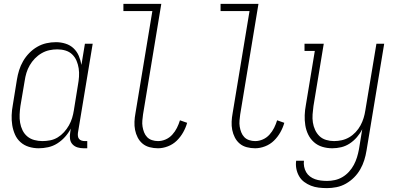

<svg xmlns="http://www.w3.org/2000/svg" viewBox="-20 -755 2040 988"><path d="M179 8Q153 8 128.5 0.5Q104 -7 85.5 -23.5Q67 -40 57 -63Q47 -86 43 -111Q39 -136 40 -162.5Q41 -189 46 -215L67 -345Q71 -370 78.5 -394Q86 -418 99 -440.5Q112 -463 130.5 -482Q149 -501 171.5 -514Q194 -527 218.5 -532.5Q243 -538 268 -538Q293 -538 317 -530.5Q341 -523 358.5 -506.5Q376 -490 385.5 -467.5Q395 -445 399 -421L417 -530H457L381 -71Q380 -63 381 -54.5Q382 -46 387 -40Q392 -34 400 -31.5Q408 -29 417 -29H429V8H411Q394 8 379 3.5Q364 -1 353.5 -12Q343 -23 340.5 -39Q338 -55 341 -71L344 -93Q332 -70 314.5 -50.5Q297 -31 275 -17Q253 -3 228 2.5Q203 8 179 8ZM198 -29Q218 -29 238.5 -33Q259 -37 277 -48Q295 -59 309.5 -75Q324 -91 334.5 -109.5Q345 -128 351 -147.5Q357 -167 360 -187L381 -317Q385 -338 386.5 -360Q388 -382 385 -402.5Q382 -423 374 -442Q366 -461 351.5 -475Q337 -489 317 -495Q297 -501 275 -501Q254 -501 233.5 -496.5Q213 -492 194 -481Q175 -470 159.5 -454Q144 -438 133 -419Q122 -400 116 -380Q110 -360 107 -339L85 -209Q82 -188 81 -166Q80 -144 83.5 -123.5Q87 -103 96 -84.5Q105 -66 120.5 -53Q136 -40 156.5 -34.5Q177 -29 198 -29Z M793 8Q771 8 750 2.5Q729 -3 713.5 -16Q698 -29 688.5 -47.5Q679 -66 675 -86.5Q671 -107 672 -129Q673 -151 677 -172L764 -698H615V-735H810L716 -166Q714 -151 712.5 -135Q711 -119 713.5 -103.5Q716 -88 721.5 -74Q727 -60 737 -49.5Q747 -39 762 -34Q777 -29 793 -29Q813 -29 832.5 -37.5Q852 -46 866.5 -62Q881 -78 890.5 -97Q900 -116 906 -136L943 -123Q936 -98 922.5 -74Q909 -50 889.5 -31Q870 -12 844 -2Q818 8 793 8Z M1293 8Q1271 8 1250 2.5Q1229 -3 1213.5 -16Q1198 -29 1188.5 -47.5Q1179 -66 1175 -86.5Q1171 -107 1172 -129Q1173 -151 1177 -172L1264 -698H1115V-735H1310L1216 -166Q1214 -151 1212.5 -135Q1211 -119 1213.5 -103.5Q1216 -88 1221.5 -74Q1227 -60 1237 -49.5Q1247 -39 1262 -34Q1277 -29 1293 -29Q1313 -29 1332.5 -37.5Q1352 -46 1366.5 -62Q1381 -78 1390.5 -97Q1400 -116 1406 -136L1443 -123Q1436 -98 1422.5 -74Q1409 -50 1389.5 -31Q1370 -12 1344 -2Q1318 8 1293 8Z M1663 213Q1641 213 1620 210.5Q1599 208 1580 200.5Q1561 193 1545 181Q1529 169 1519 151.5Q1509 134 1505 113.5Q1501 93 1504 72H1544Q1542 87 1545 102.5Q1548 118 1555.5 131Q1563 144 1575 153Q1587 162 1601 167Q1615 172 1631 174Q1647 176 1663 176Q1683 176 1703.5 171.5Q1724 167 1742.5 156Q1761 145 1776 128.5Q1791 112 1801 93Q1811 74 1817 54.5Q1823 35 1827 14L1844 -90Q1833 -68 1816.5 -49Q1800 -30 1779.5 -16.5Q1759 -3 1736 2.5Q1713 8 1690 8Q1663 8 1638.5 0.5Q1614 -7 1595.5 -23.5Q1577 -40 1566 -62.5Q1555 -85 1551 -110.5Q1547 -136 1548 -162.5Q1549 -189 1554 -215L1600 -493H1547V-530H1646L1593 -209Q1590 -188 1588.5 -166.5Q1587 -145 1590 -125Q1593 -105 1601.5 -86.5Q1610 -68 1624 -54.5Q1638 -41 1658 -35Q1678 -29 1699 -29Q1719 -29 1739 -33.5Q1759 -38 1777 -48.5Q1795 -59 1810 -75Q1825 -91 1835 -109.5Q1845 -128 1851 -147.5Q1857 -167 1860 -187L1917 -530H1957L1866 20Q1862 45 1854.5 69Q1847 93 1834 116Q1821 139 1802 158Q1783 177 1760 190Q1737 203 1712 208Q1687 213 1663 213Z"/></svg>

Font: Iosevka Slab Extralight
Style: Italic
Weight: 200
Italic angle: -9°
Monospace: yes
Designer: Belleve Invis
Foundry: Belleve Invis
Version: Version 11.1.1; ttfautohint (v1.8.3)